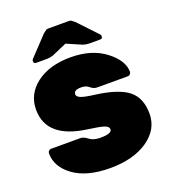

<svg xmlns="http://www.w3.org/2000/svg" viewBox="-163 -1043 1048 1174"><g transform="rotate(-20 360.5 -456.0)"><path d="M666 -503Q666 -494 659.5 -487.5Q653 -481 645 -481H445Q422 -481 403 -498Q384 -515 352 -515Q304 -515 304 -487Q304 -472 327.5 -462Q351 -452 415 -444Q564 -425 627.5 -374.5Q691 -324 691 -221.5Q691 -119 597.5 -54.5Q504 10 353 10Q202 10 116 -52Q30 -114 30 -203Q30 -212 36.5 -218.5Q43 -225 52 -225H242Q263 -225 288.5 -205Q314 -185 359 -185Q434 -185 434 -213Q434 -231 407 -240.5Q380 -250 305 -260Q47 -294 47 -480Q47 -582 131.5 -646Q216 -710 353.5 -710Q491 -710 578.5 -643Q666 -576 666 -503ZM289 -922H419Q430 -922 435 -919Q440 -916 456 -903L573 -779Q578 -774 578 -766Q578 -750 562 -750H491Q472 -750 451 -757L354 -799L257 -757Q236 -750 217 -750H146Q130 -750 130 -766Q130 -774 135 -779L252 -903Q268 -916 273 -919Q278 -922 289 -922Z"/></g></svg>

Font: Rubik One
Style: Regular
Weight: 400
Designer: Hubert and Fischer with Elvire Volk Leonovitch
Foundry: Hubert and Fischer with Elvire Volk Leonovitch
Version: Version 1.001